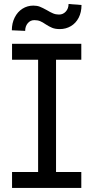

<svg xmlns="http://www.w3.org/2000/svg" viewBox="-20 -922 457 942"><path d="M39.1 -707H378.9V-628.9H254.9V-78.1H378.9V0H39.1V-78.1H167V-628.9H39.1ZM143.6 -894.5Q161.6 -894.5 175.3 -889.2Q189 -883.8 210 -872.1Q227.1 -861.8 240.5 -856.2Q253.9 -850.6 269.5 -850.6Q289.6 -850.6 303 -865.5Q316.4 -880.4 316.4 -902.3L379.9 -897.5Q379.9 -861.8 366 -835Q352.1 -808.1 327.6 -793.7Q303.2 -779.3 273.4 -779.3Q251.5 -779.3 236.3 -785.4Q221.2 -791.5 204.1 -802.7Q189.5 -813 177.2 -818.1Q165 -823.2 148.4 -823.2Q128.9 -823.2 116.2 -808.1Q103.5 -793 103.5 -770.5L38.1 -773.4Q38.1 -808.1 52 -835.9Q65.9 -863.8 90.1 -879.2Q114.3 -894.5 143.6 -894.5Z"/></svg>

Font: Pretendard GOV
Style: Regular
Weight: 400
Designer: Base glyphs from Inter by Rasmus Andersson; Hangeul glyphs from Noto Sans CJK(Source Han Sans) by Jang Soo-young and Kan
Foundry: Kil Hyung-jin
Version: Version 1.309